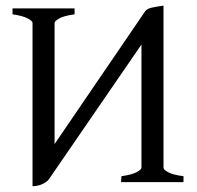

<svg xmlns="http://www.w3.org/2000/svg" viewBox="-20 -645 699 680"><path d="M95.2 -564Q95.2 -570.8 77.4 -580.1Q59.6 -589.4 24.4 -594.2V-615.2H244.1V-594.2Q205.1 -588.9 189.2 -579.3Q173.3 -569.8 173.3 -564V-134.8L493.7 -604.5Q500.5 -614.3 517.1 -617.9Q533.7 -621.6 559.1 -625V-50.8Q559.1 -43.9 576.4 -34.7Q593.8 -25.4 629.9 -21V0H408.7L410.2 -21Q448.2 -26.4 464.6 -35.6Q481 -44.9 481 -50.8V-487.3L153.3 -10.3Q147.5 -2 132.3 5.9Q117.2 13.7 95.2 14.6Z"/></svg>

Font: Gentium Plus
Style: Regular
Weight: 400
Designer: J. Victor Gaultney, Annie Olsen, Iska Routamaa
Foundry: SIL International
Version: Version 1.510